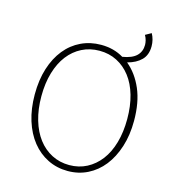

<svg xmlns="http://www.w3.org/2000/svg" viewBox="-123 -947 961 1063"><g transform="rotate(15 357.0 -416.0)"><path d="M615 -845 581 -826Q589 -812 592.5 -798Q596 -784 596 -772Q596 -734 571 -709.5Q546 -685 491 -676Q435 -710 362 -710Q300 -710 247.5 -685Q195 -660 157 -613Q119 -566 98 -499.5Q77 -433 77 -350Q77 -268 98 -201Q119 -134 157 -86.5Q195 -39 247.5 -13Q300 13 362 13Q424 13 476 -13Q528 -39 565.5 -86.5Q603 -134 624.5 -201Q646 -268 646 -350Q646 -456 613.5 -531.5Q581 -607 525 -653Q575 -666 604 -695Q633 -724 633 -774Q633 -812 615 -845ZM362 -21Q307 -21 261.5 -44.5Q216 -68 183.5 -110.5Q151 -153 133 -214Q115 -275 115 -350Q115 -425 133 -485.5Q151 -546 183.5 -588Q216 -630 261.5 -653Q307 -676 362 -676Q417 -676 462 -653Q507 -630 539.5 -588Q572 -546 589.5 -485.5Q607 -425 607 -350Q607 -275 589.5 -214Q572 -153 539.5 -110.5Q507 -68 462 -44.5Q417 -21 362 -21Z"/></g></svg>

Font: Spoqa Han Sans Neo Thin
Style: Regular
Weight: 100
Designer: [Spoqa Han Sans Neo] Dong-huui Kim  Younghwa Kang  Yujin Lee  [Noto Sans] Ryoko NISHIZUKA  (kana & ideographs); Paul D. 
Foundry: Spoqa (http://www.spoqa-han-sans.com)
Version: Version 1.100;hotconv 1.0.109;makeotfexe 2.5.65596